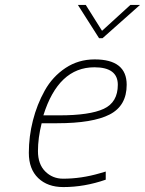

<svg xmlns="http://www.w3.org/2000/svg" viewBox="-20 -750 588 779"><path d="M236 -25Q310 -25 385 -47L409 -54V-21Q323 9 237 9Q173 9 135 -27.5Q97 -64 97 -130Q97 -196 113.5 -261Q130 -326 161.5 -382.5Q193 -439 245.5 -474Q298 -509 364 -509Q494 -509 494 -406Q494 -321 425 -285.5Q356 -250 212 -250H149Q134 -190 134 -137Q134 -84 163.5 -54.5Q193 -25 236 -25ZM221 -282Q344 -282 401 -308.5Q458 -335 458 -406Q458 -477 363 -477Q217 -477 156 -282ZM396 -595H382L296 -730H328L394 -625L509 -730H548Z"/></svg>

Font: TitilliumWebThinItalic
Style: Thin Italic
Weight: 200
Italic angle: -13°
Version: Version 1.001;PS 57.000;hotconv 1.0.70;makeotf.lib2.5.55311